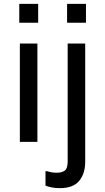

<svg xmlns="http://www.w3.org/2000/svg" viewBox="-20 -736 545 996"><path d="M83 0V-510H174V0ZM178 -716V-618H80V-716ZM328 -716H426V-618H328ZM331 101V-510H422V103Q422 165 390.5 202.5Q359 240 291 240Q248 240 216 227V152H224Q248 160 274.5 160Q301 160 316 149Q331 138 331 101Z"/></svg>

Font: Varela
Style: Regular
Weight: 400
Designer: Joe Prince
Foundry: Joe Prince
Version: Version 1.000